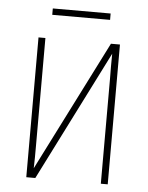

<svg xmlns="http://www.w3.org/2000/svg" viewBox="-49 -680 557 721"><g transform="rotate(5 230.0 -320.0)"><path d="M339 -640H121V-616H339ZM77 0H111L358 -490C357 -457 358 -428 358 -395V0H384V-527H350L102 -36C103 -63 103 -90 103 -120V-527H77Z"/></g></svg>

Font: Noto Sans Condensed Thin
Style: Regular
Weight: 100
Width: 3
Designer: Monotype Design Team
Foundry: Monotype Imaging Inc.
Version: Version 2.013